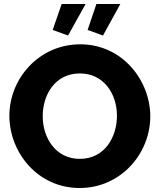

<svg xmlns="http://www.w3.org/2000/svg" viewBox="-20 -936 800 962"><path d="M409 -916H289L244 -786L321 -758ZM583 -916H463L419 -786L496 -758ZM379 6C585 6 733 -166 733 -353C733 -533 593 -714 382 -714C177 -714 27 -544 27 -356C27 -173 168 6 379 6ZM194 -354C194 -461 256 -568 380 -568C500 -568 566 -466 566 -356C566 -250 505 -140 380 -140C259 -140 194 -245 194 -354Z"/></svg>

Font: Raleway
Style: ExtraBold
Weight: 800
Designer: Matt McInerney, Pablo Impallari, Rodrigo Fuenzalida
Foundry: Matt McInerney, Pablo Impallari, Rodrigo Fuenzalida
Version: Version 3.000